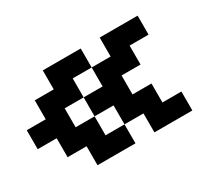

<svg xmlns="http://www.w3.org/2000/svg" viewBox="-117 -1110 1233 1096"><g transform="rotate(-30 500.0 -562.5)"><path d="M250 -812.5V-875H375H500V-812.5V-750H562.5H625V-812.5V-875H750H875V-812.5V-750H812.5H750V-687.5V-625H687.5H625V-562.5V-500H687.5H750V-437.5V-375H812.5H875V-312.5V-250H750H625V-312.5V-375H562.5H500V-312.5V-250H375H250V-312.5V-375H187.5H125V-437.5V-500H62.5H0V-562.5V-625H62.5H125V-687.5V-750H187.5H250ZM500 -687.5V-750H437.5H375V-687.5V-625H312.5H250V-562.5V-500H312.5H375V-437.5V-375H437.5H500V-437.5V-500H437.5H375V-562.5V-625H437.5H500Z"/></g></svg>

Font: Press Start 2P
Style: Regular
Weight: 500
Monospace: yes
Version: Version 2.14